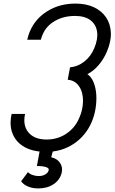

<svg xmlns="http://www.w3.org/2000/svg" viewBox="-20 -834 640 1072"><path d="M238 14Q166 14 118 -12.5Q70 -39 50.5 -87Q31 -135 45 -198H120Q106 -134 139 -94.5Q172 -55 240 -55Q302 -55 351 -88Q400 -121 423 -177Q438 -211 442 -247Q446 -283 438.5 -313.5Q431 -344 411 -365Q391 -386 358 -389L371 -458Q415 -462 451 -490.5Q487 -519 506 -564Q528 -616 522 -657Q516 -698 484.5 -721.5Q453 -745 399 -745Q335 -745 286.5 -717Q238 -689 218 -641Q212 -627 208 -612H132Q135 -624 138.5 -636Q142 -648 147 -659Q177 -730 245 -772Q313 -814 401 -814Q461 -814 504.5 -793.5Q548 -773 572.5 -736.5Q597 -700 599 -651Q601 -602 576 -544Q559 -504 530.5 -470.5Q502 -437 468 -420Q490 -405 502.5 -374.5Q515 -344 517.5 -306Q520 -268 513.5 -228Q507 -188 492 -153Q459 -76 391.5 -31Q324 14 238 14ZM194 218Q161 218 135.5 207Q110 196 98 178L136 127Q145 137 161.5 143Q178 149 196 149Q218 149 233.5 139.5Q249 130 252 116Q255 105 237 99Q219 93 186 93L204 -5H279L266 44Q298 51 314.5 74.5Q331 98 325 128Q316 169 280.5 193.5Q245 218 194 218Z"/></svg>

Font: Victor Mono
Style: Italic
Weight: 400
Italic angle: -12°
Monospace: yes
Designer: Rune Bjørnerås
Version: Version 1.561;gftools[0.9.30]